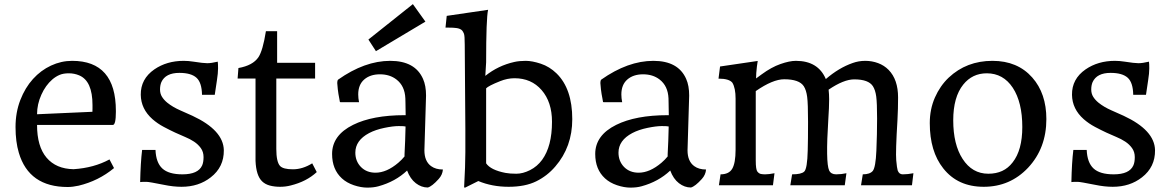

<svg xmlns="http://www.w3.org/2000/svg" viewBox="-20 -879 5545 911"><path d="M329.1 -76.2Q425.8 -82.5 499.5 -122.6L521 -81.5Q447.3 -20.5 353 2Q324.7 8.3 301.3 8.3Q117.2 8.3 69.3 -154.3Q53.7 -206.5 53.7 -276.1Q53.7 -345.7 76.4 -404.3Q99.1 -462.9 136.5 -504.2Q173.8 -545.4 222.2 -567.9Q270.5 -590.3 322.3 -590.3Q529.8 -590.3 529.8 -353V-348.1Q529.8 -286.1 515.1 -286.1H155.8Q155.8 -184.1 200.9 -130.9Q246.1 -77.6 329.1 -76.2ZM418.5 -348.6Q418.9 -358.9 418.9 -364.3V-380.4Q418.9 -495.1 355.5 -521.5Q332.5 -531.2 306.4 -531.2Q280.3 -531.2 262.2 -523.4Q244.1 -515.6 228.3 -502Q212.4 -488.3 199.2 -470Q186 -451.7 176.3 -429.7Q155.8 -384.3 155.8 -336.9Z M1013.2 -586.4Q1014.6 -577.6 1014.6 -554.7Q1014.6 -531.7 1009.3 -498L999 -429.2H938.5Q937.5 -486.8 912.6 -509.8Q887.2 -533.2 831.1 -533.2Q765.6 -533.2 745.6 -489.3Q739.3 -474.1 739.3 -454.3Q739.3 -434.6 748.8 -419.4Q758.3 -404.3 773.9 -391.6Q799.3 -371.1 835 -355.5L893.1 -329.6Q1040 -261.2 1042 -166.5Q1043 -86.4 980 -37.6Q922.9 7.3 841.3 7.3Q802.2 7.3 757.8 -2Q687 -16.1 676.3 -16.1H657.7Q650.4 -16.1 645 -15.1Q647 -107.9 654.3 -167.5H717.8Q720.2 -107.4 750.2 -79.6Q780.3 -51.8 845.7 -51.8Q919.9 -51.8 939 -93.8Q945.8 -108.9 945.8 -133.5Q945.8 -158.2 932.9 -176.3Q919.9 -194.3 900.6 -207Q881.3 -219.7 858.6 -229Q835.9 -238.3 811.3 -249.8Q786.6 -261.2 757.1 -276.9Q727.5 -292.5 703.6 -313.5Q648.9 -361.8 647.9 -429.2Q647 -504.4 712.4 -549.8Q771.5 -590.3 851.6 -590.3Q874 -590.3 898.4 -586.4Q944.3 -579.1 963.4 -579.1Q982.4 -579.1 1013.2 -586.4Z M1461.4 -104 1482.9 -62.5Q1434.6 -17.6 1359.4 1Q1335.4 7.3 1309.1 7.3Q1282.7 7.3 1260.5 1.5Q1238.3 -4.4 1223.6 -18.6Q1195.3 -45.9 1192.4 -115.7V-506.3H1107.4L1111.3 -556.2Q1179.7 -568.4 1206.1 -607.4Q1227.1 -638.7 1241.7 -731H1294.9V-581.1H1475.1V-506.3H1291V-172.4Q1291 -111.3 1308.6 -91.8Q1323.2 -75.7 1369.6 -75.7Q1416 -75.7 1461.4 -104Z M2001.5 -425.3 1993.7 -166Q1993.7 -113.8 2025.4 -90.8Q2047.4 -74.7 2081.5 -74.7Q2079.6 -49.8 2061.5 -29.8Q2029.8 5.4 2009.8 10.7Q1979.5 10.7 1952.9 -9.8Q1926.3 -30.3 1911.6 -69.8Q1856 -17.1 1775.4 4.9Q1752.9 11.2 1722.9 11.2Q1692.9 11.2 1658.9 -0.2Q1625 -11.7 1602.1 -32.7Q1555.7 -75.2 1555.7 -148.4Q1555.7 -237.3 1655.3 -286.6Q1748 -332.5 1899.4 -332.5H1904.8Q1904.8 -363.3 1903.8 -392.6L1903.3 -412.1Q1900.9 -471.2 1860.8 -502Q1829.1 -526.4 1782.7 -526.4Q1736.3 -526.4 1708 -501.7Q1679.7 -477.1 1679.7 -430.7Q1679.7 -413.6 1683.6 -394H1596.2L1592.8 -395Q1591.3 -402.8 1589.8 -411.6Q1585.4 -432.6 1582.8 -455.3Q1580.1 -478 1580.1 -485.4Q1580.1 -496.1 1584 -501Q1710.4 -590.3 1831.5 -590.3Q1949.7 -590.3 1987.3 -504.4Q2001.5 -472.7 2001.5 -425.3ZM1899.4 -147Q1902.8 -208.5 1904.3 -278.8Q1898.9 -280.8 1871.8 -280.8Q1844.7 -280.8 1803.5 -272.2Q1762.2 -263.7 1731.4 -247.6Q1666 -212.9 1666 -154.8Q1666 -114.3 1692.4 -86.9Q1719.2 -59.6 1761.7 -59.6Q1814.5 -59.6 1870.1 -106.9Q1886.7 -121.1 1899.4 -136.7ZM1728 -691.4 1939 -859.4 1998.5 -776.4 1763.7 -636.2Z M2249.5 -20 2187 11.2 2182.1 10.3Q2188 -95.2 2188 -156.7V-267.1L2185.1 -666.5Q2185.1 -710 2181.2 -719.5Q2177.2 -729 2173.1 -733.9Q2168.9 -738.8 2161.4 -741.9Q2153.8 -745.1 2144.5 -746.1Q2131.3 -748 2106 -748H2093.8L2099.6 -803.7L2295.9 -832.5Q2286.6 -791 2286.6 -583.5L2282.7 -519Q2343.8 -567.9 2420.4 -585Q2443.8 -590.3 2474.4 -590.3Q2504.9 -590.3 2546.1 -576.7Q2587.4 -563 2620.6 -530.8Q2695.3 -458 2695.3 -313.5Q2695.3 -182.1 2614.7 -88.9Q2576.7 -44.4 2524.2 -18.6Q2471.7 7.3 2393.3 7.3Q2314.9 7.3 2249.5 -20ZM2286.6 -104Q2308.1 -72.3 2378.4 -58.6Q2398.9 -54.7 2429.9 -54.7Q2460.9 -54.7 2494.9 -71.8Q2528.8 -88.9 2552.2 -120.6Q2599.1 -185.1 2599.1 -301.3Q2599.1 -395 2549.8 -451.7Q2501 -507.8 2421.4 -507.8Q2387.7 -507.8 2353.5 -494.1Q2296.9 -471.7 2285.6 -459L2286.6 -459.5Z M3250 -425.3 3242.2 -166Q3242.2 -113.8 3273.9 -90.8Q3295.9 -74.7 3330.1 -74.7Q3328.1 -49.8 3310.1 -29.8Q3278.3 5.4 3258.3 10.7Q3228 10.7 3201.4 -9.8Q3174.8 -30.3 3160.2 -69.8Q3104.5 -17.1 3023.9 4.9Q3001.5 11.2 2971.4 11.2Q2941.4 11.2 2907.5 -0.2Q2873.5 -11.7 2850.6 -32.7Q2804.2 -75.2 2804.2 -148.4Q2804.2 -237.3 2903.8 -286.6Q2996.6 -332.5 3147.9 -332.5H3153.3Q3153.3 -363.3 3152.3 -392.6L3151.9 -412.1Q3149.4 -471.2 3109.4 -502Q3077.6 -526.4 3031.2 -526.4Q2984.9 -526.4 2956.5 -501.7Q2928.2 -477.1 2928.2 -430.7Q2928.2 -413.6 2932.1 -394H2844.7L2841.3 -395Q2839.8 -402.8 2838.4 -411.6Q2834 -432.6 2831.3 -455.3Q2828.6 -478 2828.6 -485.4Q2828.6 -496.1 2832.5 -501Q2959 -590.3 3080.1 -590.3Q3198.2 -590.3 3235.8 -504.4Q3250 -472.7 3250 -425.3ZM3147.9 -147Q3151.4 -208.5 3152.8 -278.8Q3147.5 -280.8 3120.4 -280.8Q3093.3 -280.8 3052 -272.2Q3010.7 -263.7 2980 -247.6Q2914.6 -212.9 2914.6 -154.8Q2914.6 -114.3 2940.9 -86.9Q2967.8 -59.6 3010.3 -59.6Q3063 -59.6 3118.7 -106.9Q3135.3 -121.1 3147.9 -136.7Z M3700.7 -502.9Q3647 -502.9 3565.9 -446.8V-117.7Q3565.9 -74.2 3573.7 -64.7Q3581.5 -55.2 3590.6 -53.5Q3599.6 -51.8 3610.4 -51.8Q3627.9 -51.8 3654.8 -57.1L3647.5 0H3391.1L3398.9 -51.8Q3438.5 -51.8 3454.1 -78.1Q3470.2 -105 3470.2 -168.9V-410.6Q3470.2 -460.9 3455.1 -486.3Q3439.9 -505.9 3389.2 -505.9L3396.5 -563.5L3575.2 -589.8L3571.3 -563Q3567.4 -530.3 3567.4 -506.8L3594.2 -526.4Q3640.1 -560.1 3683.1 -575.2Q3726.1 -590.3 3756.3 -590.3Q3861.8 -590.3 3898.4 -503.9Q3960 -557.1 4025.9 -580.1Q4054.2 -590.3 4085.7 -590.3Q4117.2 -590.3 4146.2 -579.6Q4175.3 -568.8 4196.3 -547.4Q4241.2 -501.5 4241.2 -416.5Q4241.2 -362.8 4238.3 -310.1Q4229 -157.2 4232.4 -119.1Q4235.8 -81.1 4239.3 -70.3Q4246.1 -51.8 4263.2 -51.8Q4287.1 -51.8 4314 -57.1L4307.1 0H4065.4L4073.7 -51.8Q4107.4 -51.8 4121.1 -67.9Q4134.8 -85 4138.2 -163.6Q4141.6 -242.2 4141.6 -316.4Q4141.6 -390.6 4137.5 -421.4Q4133.3 -452.1 4121.6 -470.2Q4100.6 -502.4 4033.2 -502.4Q3983.4 -502.4 3911.6 -453.6Q3914.1 -431.6 3914.1 -408.2Q3914.1 -370.1 3910.2 -313.5Q3897 -106.9 3914.1 -70.3Q3922.9 -51.8 3947.3 -51.8Q3971.7 -51.8 3996.1 -57.1L3988.3 0H3730L3738.3 -51.8Q3782.2 -51.8 3795.9 -64.9Q3810.5 -78.6 3812.5 -165.5Q3814 -214.4 3814 -301Q3814 -387.7 3809.8 -419.4Q3805.7 -451.2 3793.9 -469.7Q3772.5 -502.9 3700.7 -502.9Z M4391.6 -294.9Q4391.6 -360.8 4416 -416.3Q4440.4 -471.7 4481.4 -510.7Q4565.9 -590.3 4689 -590.3Q4808.1 -590.3 4877.9 -511.2Q4944.8 -435.5 4944.8 -314Q4944.8 -175.8 4857.9 -83Q4772.5 7.3 4647.5 7.3Q4524.4 7.3 4455.6 -80.1Q4391.6 -160.6 4391.6 -294.9ZM4669.4 -54.7Q4706.5 -54.7 4735.1 -67.9Q4763.7 -81.1 4784.7 -108.4Q4830.6 -166.5 4830.6 -276.4Q4830.6 -393.6 4785.6 -462.4Q4740.2 -531.2 4662.1 -531.2Q4593.3 -531.2 4550.3 -477.5Q4502.9 -418.5 4502.9 -308.1Q4502.9 -193.4 4547.4 -125Q4592.8 -54.7 4669.4 -54.7Z M5431.6 -586.4Q5433.1 -577.6 5433.1 -554.7Q5433.1 -531.7 5427.7 -498L5417.5 -429.2H5356.9Q5356 -486.8 5331.1 -509.8Q5305.7 -533.2 5249.5 -533.2Q5184.1 -533.2 5164.1 -489.3Q5157.7 -474.1 5157.7 -454.3Q5157.7 -434.6 5167.2 -419.4Q5176.8 -404.3 5192.4 -391.6Q5217.8 -371.1 5253.4 -355.5L5311.5 -329.6Q5458.5 -261.2 5460.4 -166.5Q5461.4 -86.4 5398.4 -37.6Q5341.3 7.3 5259.8 7.3Q5220.7 7.3 5176.3 -2Q5105.5 -16.1 5094.7 -16.1H5076.2Q5068.8 -16.1 5063.5 -15.1Q5065.4 -107.9 5072.8 -167.5H5136.2Q5138.7 -107.4 5168.7 -79.6Q5198.7 -51.8 5264.2 -51.8Q5338.4 -51.8 5357.4 -93.8Q5364.3 -108.9 5364.3 -133.5Q5364.3 -158.2 5351.3 -176.3Q5338.4 -194.3 5319.1 -207Q5299.8 -219.7 5277.1 -229Q5254.4 -238.3 5229.7 -249.8Q5205.1 -261.2 5175.5 -276.9Q5146 -292.5 5122.1 -313.5Q5067.4 -361.8 5066.4 -429.2Q5065.4 -504.4 5130.9 -549.8Q5189.9 -590.3 5270 -590.3Q5292.5 -590.3 5316.9 -586.4Q5362.8 -579.1 5381.8 -579.1Q5400.9 -579.1 5431.6 -586.4Z"/></svg>

Font: HeadlandOne
Style: Regular
Weight: 400
Designer: Gary Lonergan
Foundry: Sorkin Type Co.
Version: Version 1.002